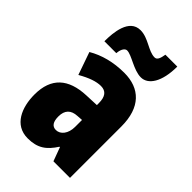

<svg xmlns="http://www.w3.org/2000/svg" viewBox="-232 -860 959 959"><g transform="rotate(45 247.0 -381.0)"><path d="M84 -604H168C171 -640 186 -652 197 -652C230 -652 288 -605 340 -605C391 -605 431 -663 431 -772H347C342 -741 335 -724 318 -724C273 -724 229 -771 173 -771C93 -771 84 -666 84 -604ZM266 -563C190 -563 123 -545 69 -513L111 -393C160 -421 198 -434 230 -434C266 -434 283 -411 283 -366V-352L211 -349C90 -344 25 -287 25 -169C25 -79 61 10 156 10C225 10 262 -17 298 -73H301L328 0H445V-363C445 -498 376 -563 266 -563ZM253 -245 283 -247V-198C283 -151 258 -119 226 -119C200 -119 187 -138 187 -176C187 -220 209 -243 253 -245Z"/></g></svg>

Font: Noto Sans Ethiopic ExtraCondensed Black
Style: Regular
Weight: 900
Width: 2
Designer: Monotype Design Team
Foundry: Monotype Imaging Inc.
Version: Version 2.102